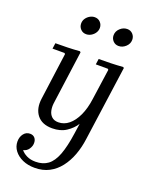

<svg xmlns="http://www.w3.org/2000/svg" viewBox="-171 -767 863 1113"><g transform="rotate(20 261.0 -210.0)"><path d="M185 260Q143 260 110.5 245.5Q78 231 59 206Q40 181 40 150Q40 122 55 102.5Q70 83 94 83Q113 83 123.5 95Q134 107 134 126Q134 146 121.5 164Q109 182 88 186Q100 202 123 213.5Q146 225 178 225Q223 225 253.5 202.5Q284 180 303.5 129Q323 78 335 -7L344 -69Q324 -37 288.5 -13.5Q253 10 202 10Q139 10 108.5 -29Q78 -68 87 -132L126 -420L121 -425H47L52 -460Q91 -460 126.5 -461Q162 -462 202 -465L207 -460L162 -130Q159 -107 163.5 -85Q168 -63 183 -49Q198 -35 224 -35Q259 -35 288 -58.5Q317 -82 337.5 -126Q358 -170 366 -230L393 -420L388 -425H314L319 -460Q358 -460 393.5 -461Q429 -462 469 -465L474 -460L410 0Q403 54 385.5 101Q368 148 340 184Q312 220 273.5 240Q235 260 185 260ZM201 -570Q180 -570 166.5 -584.5Q153 -599 153 -619Q153 -636 162 -649.5Q171 -663 185.5 -671.5Q200 -680 216 -680Q237 -680 250.5 -665.5Q264 -651 264 -631Q264 -615 255 -601Q246 -587 231.5 -578.5Q217 -570 201 -570ZM401 -570Q380 -570 366.5 -584.5Q353 -599 353 -619Q353 -644 372.5 -662Q392 -680 416 -680Q437 -680 450.5 -665.5Q464 -651 464 -631Q464 -606 444.5 -588Q425 -570 401 -570Z"/></g></svg>

Font: Brygada 1918
Style: Italic
Weight: 400
Italic angle: -8°
Designer: Mateusz Machalski | Borys Kosmynka | Przemek Hoffer
Foundry: NIEPODLEGLA 2018
Version: Version 3.006